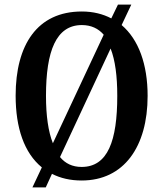

<svg xmlns="http://www.w3.org/2000/svg" viewBox="-20 -775 710 835"><path d="M162 -47 121 40H179L206 -19C243 0 286 10 335 10C519 10 622 -137 622 -358C622 -495 583 -603 509 -666L551 -755H493L464 -695C428 -714 385 -725 336 -725C142 -725 48 -580 48 -359C48 -219 85 -110 162 -47ZM431 -624 210 -152C190 -202 180 -272 180 -358C180 -553 224 -666 336 -666C376 -666 408 -651 431 -624ZM335 -49C295 -49 264 -64 241 -92L461 -564C481 -513 490 -444 490 -358C490 -163 449 -49 335 -49Z"/></svg>

Font: Noto Serif Tamil Condensed SemiBold
Style: Italic
Weight: 600
Width: 3
Italic angle: -12°
Designer: Indian Type Foundry, Tom Grace, and the Monotype Design Team
Foundry: Monotype Imaging Inc.
Version: Version 2.003